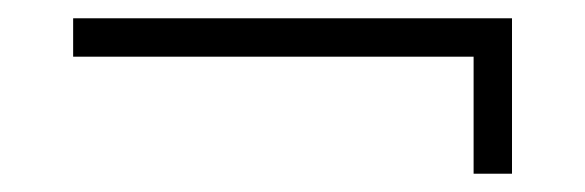

<svg xmlns="http://www.w3.org/2000/svg" viewBox="-20 -391 640 210"><path d="M540 -201V-371H60V-329H498V-201Z"/></svg>

Font: Vela Sans ExtLt
Style: Regular
Weight: 200
Designer: Principal design: Mikhail Sharanda - project Manrope.
Design modification: Ravid Balaliev
Foundry: Mikhail Sharanda
Version: Version 1.001